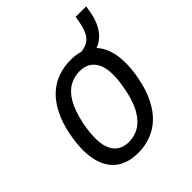

<svg xmlns="http://www.w3.org/2000/svg" viewBox="-176 -734 858 858"><g transform="rotate(-45 252.5 -305.0)"><path d="M207 9Q141 9 100 -23Q59 -55 46 -117.5Q33 -180 51 -271Q63 -330 85.5 -373.5Q108 -417 138 -444.5Q168 -472 205.5 -485.5Q243 -499 286 -499Q352 -499 392.5 -467Q433 -435 446 -372.5Q459 -310 441 -220Q429 -161 406.5 -117.5Q384 -74 354.5 -46.5Q325 -19 287.5 -5Q250 9 207 9ZM212 -55Q247 -55 276.5 -72Q306 -89 329 -127.5Q352 -166 365 -232Q386 -337 362 -386Q338 -435 279 -435Q245 -435 215 -418.5Q185 -402 162.5 -363.5Q140 -325 126 -259Q106 -153 129.5 -104Q153 -55 212 -55ZM364 -445 328 -472 332 -490Q365 -491 385.5 -502Q406 -513 418 -538Q430 -563 436 -604L439 -619H505L501 -595Q494 -549 476 -516.5Q458 -484 430.5 -466.5Q403 -449 364 -445Z"/></g></svg>

Font: Nunito Sans 10pt Condensed
Style: Italic
Weight: 400
Width: 3
Italic angle: -9°
Designer: Vernon Adams
Foundry: Vernon Adams
Version: Version 3.101;gftools[0.9.27]